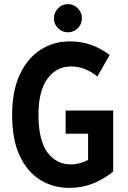

<svg xmlns="http://www.w3.org/2000/svg" viewBox="-20 -902 621 933"><path d="M39 -344Q39 -461 76.5 -540.5Q114 -620 177.5 -660.5Q241 -701 320 -701Q373 -701 420 -685Q467 -669 513 -635L453 -530Q424 -554 392.5 -566.5Q361 -579 325 -579Q254 -579 210.5 -519.5Q167 -460 167 -345Q167 -221 210 -162Q253 -103 326 -103Q345 -103 366.5 -108.5Q388 -114 408 -125V-252H299V-365H530V-68Q482 -30 430 -9.5Q378 11 316 11Q239 11 176 -27.5Q113 -66 76 -144.5Q39 -223 39 -344ZM242 -813Q242 -841 262 -861.5Q282 -882 310 -882Q338 -882 358 -861.5Q378 -841 378 -813Q378 -785 358 -765Q338 -745 310 -745Q282 -745 262 -765Q242 -785 242 -813Z"/></svg>

Font: Radio Canada Condensed SemiBold
Style: Regular
Weight: 600
Width: 3
Designer: Charles Daoud, Etienne Aubert Bonn, Alexandre Saumier Demers, Jacques Le Bailly
Foundry: Radio-Canada
Version: Version 2.104; ttfautohint (v1.8.4.7-5d5b);gftools[0.9.28.de